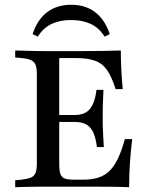

<svg xmlns="http://www.w3.org/2000/svg" viewBox="-20 -782 634 802"><path d="M171 -2.4Q147.6 -2.4 123.8 -2Q100 -1.6 79 -1.2Q58.1 -0.8 43.5 0V-29L70.2 -31.5Q96.8 -34.7 110.1 -40.7Q123.4 -46.8 128.6 -60.1Q133.9 -73.4 133.9 -98.4V-472.6Q133.9 -497.6 128.6 -510.9Q123.4 -524.2 110.1 -530.6Q96.8 -537.1 70.2 -539.5L43.5 -541.9V-571Q58.1 -571 79 -570.2Q100 -569.4 123.8 -569Q147.6 -568.5 171 -568.5H181.5H316.9Q374.2 -568.5 414.5 -569.4Q454.8 -570.2 484.7 -571Q484.7 -531.5 486.7 -491.5Q488.7 -451.6 492.7 -409.7H462.9Q446.8 -461.3 427 -489.5Q407.3 -517.7 376.2 -528.6Q345.2 -539.5 296.8 -539.5H227.4V-96.8Q227.4 -70.2 232.3 -55.6Q237.1 -41.1 250.4 -36.3Q263.7 -31.5 289.5 -31.5H327.4Q363.7 -31.5 390.3 -39.9Q416.9 -48.4 436.7 -67.3Q456.5 -86.3 472.2 -119Q487.9 -151.6 501.6 -200.8H532.3Q525.8 -149.2 522.6 -99.6Q519.4 -50 519.4 0Q485.5 -1.6 437.9 -2Q390.3 -2.4 323.4 -2.4H181.5ZM200 -272.6V-301.6H367.7V-272.6ZM384.7 -167.7Q380.6 -204 370.2 -227.4Q359.7 -250.8 341.1 -261.7Q322.6 -272.6 291.9 -272.6V-301.6Q335.5 -301.6 356 -327.4Q376.6 -353.2 383.1 -406.5H412.1Q409.7 -360.5 409.3 -335.1Q408.9 -309.7 408.9 -287.1Q408.9 -271 409.3 -254.4Q409.7 -237.9 410.9 -217.3Q412.1 -196.8 413.7 -167.7ZM277.4 -762.1Q336.3 -762.1 377 -731.5Q417.7 -700.8 438.7 -639.5L416.9 -629Q394.4 -665.3 359.3 -681.9Q324.2 -698.4 276.6 -698.4Q229.8 -698.4 195.2 -681.9Q160.5 -665.3 137.9 -629L116.1 -639.5Q136.3 -700.8 177.4 -731.5Q218.5 -762.1 277.4 -762.1Z"/></svg>

Font: Playfair 5pt SemiExpanded Light Medium
Style: Regular
Weight: 500
Version: Version 2.203